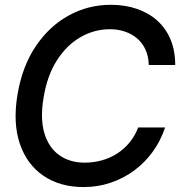

<svg xmlns="http://www.w3.org/2000/svg" viewBox="-20 -757 738 787"><path d="M322.8 9.8Q226.6 9.8 158.7 -36.1Q90.8 -82 61.5 -167.2Q32.2 -252.4 51.8 -370.1Q71.3 -485.4 126.5 -567.4Q181.6 -649.4 261.5 -693.4Q341.3 -737.3 434.1 -737.3Q492.7 -737.3 541 -720.7Q589.4 -704.1 624.8 -672.4Q660.2 -640.6 679.2 -594.7Q698.2 -548.8 698.2 -490.7H589.8Q588.9 -526.4 576.4 -553.5Q564 -580.6 542.5 -599.1Q521 -617.7 492.4 -627.4Q463.9 -637.2 430.7 -637.2Q366.2 -637.2 309.6 -604.5Q252.9 -571.8 213.1 -509.3Q173.3 -446.8 158.7 -357.4Q144 -270 162.1 -210.4Q180.2 -150.9 223.4 -120.6Q266.6 -90.3 327.6 -90.3Q363.3 -90.3 397 -99.6Q430.7 -108.9 459.7 -127.4Q488.8 -146 511 -172.9Q533.2 -199.7 546.4 -234.4H656.7Q638.7 -180.2 606.4 -135.5Q574.2 -90.8 530.3 -58.3Q486.3 -25.9 433.8 -8.1Q381.3 9.8 322.8 9.8Z"/></svg>

Font: Inter Tight Medium
Style: Italic
Weight: 500
Italic angle: -9.39999°
Designer: Rasmus Andersson
Foundry: rsms
Version: Version 3.004